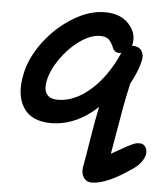

<svg xmlns="http://www.w3.org/2000/svg" viewBox="-54 -592 732 862"><g transform="rotate(5 312.0 -161.5)"><path d="M391.1 222.2Q367.2 222.2 354.7 203.4Q342.3 184.6 346.2 158.2Q356 105 369.4 21Q382.8 -63 395 -119.1Q348.6 -74.7 294.7 -51.3Q240.7 -27.8 186 -27.8Q97.2 -27.8 60.8 -85Q24.4 -142.1 43.9 -235.8Q58.6 -309.6 111.6 -381.1Q164.6 -452.6 239 -498.8Q313.5 -544.9 384.8 -544.9Q454.6 -544.9 492.4 -503.9Q530.3 -462.9 520 -413.1Q520 -410.6 518.1 -404.8L521 -405.8Q547.9 -405.8 560.5 -388.9Q573.2 -372.1 568.8 -346.2Q566.4 -335 563 -323.5Q559.6 -312 556.9 -304.4Q554.2 -296.9 548.6 -284.2Q543 -271.5 541.3 -267.6Q539.6 -263.7 532.5 -250Q525.4 -236.3 524.9 -234.9Q511.7 -175.8 502.9 -128.7Q494.1 -81.5 484.1 -20.3Q474.1 41 465.8 85.9Q478 79.1 501 65.9Q523.9 52.7 531.7 48.6Q539.6 44.4 553 37.8Q566.4 31.2 574.5 29.5Q582.5 27.8 590.8 27.8Q607.9 27.8 617.2 41.5Q626.5 55.2 623 75.2Q615.7 110.4 577.1 139.2Q460.4 222.2 391.1 222.2ZM149.9 -212.9Q142.6 -174.8 157.5 -154.8Q172.4 -134.8 207 -134.8Q282.7 -134.8 354.5 -198.5Q426.3 -262.2 473.1 -369.1Q470.2 -368.2 462.9 -368.2Q440.4 -368.2 432.1 -393.1Q420.9 -417.5 408.7 -427.2Q396.5 -437 372.1 -437Q329.6 -437 280.8 -402.1Q231.9 -367.2 195.8 -314.9Q159.7 -262.7 149.9 -212.9Z"/></g></svg>

Font: Shantell Sans Bouncy
Style: Italic
Weight: 500
Italic angle: -11.31°
Designer: Stephen Nixon, Anya Danilova, Shantell Martin
Foundry: Arrow Type
Version: Version 1.006;[9816181b4]